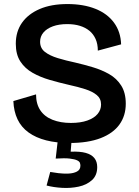

<svg xmlns="http://www.w3.org/2000/svg" viewBox="-20 -693 685 948"><path d="M323 13Q259 13 208 0Q157 -13 121 -39Q85 -65 66.5 -104Q48 -143 46 -194L158 -227Q158 -180 179 -148.5Q200 -117 239.5 -101.5Q279 -86 330 -86Q378 -86 411.5 -98Q445 -110 462 -130.5Q479 -151 479 -177Q479 -206 458 -223.5Q437 -241 401.5 -252.5Q366 -264 320 -274Q272 -285 225.5 -298.5Q179 -312 141 -333.5Q103 -355 80.5 -389.5Q58 -424 58 -477Q58 -537 88.5 -580.5Q119 -624 176 -648.5Q233 -673 313 -673Q392 -673 451 -649.5Q510 -626 543 -581Q576 -536 578 -474L463 -443Q463 -476 452 -500.5Q441 -525 421.5 -541Q402 -557 374.5 -565.5Q347 -574 312 -574Q271 -574 241 -563Q211 -552 194.5 -532.5Q178 -513 178 -487Q178 -455 202 -436.5Q226 -418 265.5 -406Q305 -394 352 -384Q395 -374 438.5 -361Q482 -348 519 -327Q556 -306 578.5 -270.5Q601 -235 601 -181Q601 -122 570 -78.5Q539 -35 477 -11Q415 13 323 13ZM210 223 228 156Q244 159 268.5 162Q293 165 318 164Q343 163 360 154Q377 145 377 125Q377 118 374.5 111Q372 104 360.5 98.5Q349 93 324.5 90Q300 87 255 90L266 -6H334L329 56Q375 54 403.5 62Q432 70 446 87.5Q460 105 460 132Q460 173 434 196.5Q408 220 368.5 228.5Q329 237 286.5 234.5Q244 232 210 223Z"/></svg>

Font: Bricolage Grotesque 16pt SemiBold
Style: Regular
Weight: 600
Version: Version 1.001;gftools[0.9.33.dev8+g029e19f]